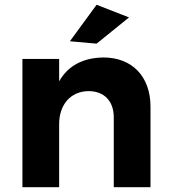

<svg xmlns="http://www.w3.org/2000/svg" viewBox="-20 -785 710 805"><path d="M521 -712 385 -765 273 -612 385 -602ZM414 -544C330 -543 266 -511 228 -444V-538H74V0H228V-265C228 -344 274 -402 351 -403C417 -403 457 -361 457 -293V0H611V-338C611 -464 534 -544 414 -544Z"/></svg>

Font: Juman SemiBold
Style: Regular
Weight: 600
Designer: Bandar Raffah (Arabic) Julieta Ulanovsky (Latin)
Foundry: Caramella
Version: Version 5.022;PS 005.022;hotconv 1.0.88;makeotf.lib2.5.64775